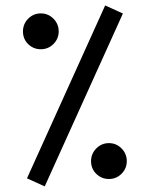

<svg xmlns="http://www.w3.org/2000/svg" viewBox="-20 -680 544 698"><path d="M362.3 -660.2 426.8 -630.9 142.6 -2.4 78.1 -31.7ZM63.5 -565.9Q63.5 -592.8 82.5 -612.1Q101.6 -631.3 128.4 -631.3Q155.3 -631.3 174.3 -612.1Q193.4 -592.8 193.4 -565.9Q193.4 -539.1 174.3 -520Q155.3 -501 128.4 -501Q101.6 -501 82.5 -519.5Q63.5 -538.1 63.5 -565.9ZM311 -94.2Q311 -121.1 330.1 -140.4Q349.1 -159.7 376 -159.7Q402.8 -159.7 421.9 -140.4Q440.9 -121.1 440.9 -94.2Q440.9 -67.4 421.9 -48.3Q402.8 -29.3 376 -29.3Q349.1 -29.3 330.1 -47.9Q311 -66.4 311 -94.2Z"/></svg>

Font: Vazir WOL
Style: Regular-WOL
Weight: 400
Designer: Saber Rastikerdar
Foundry: Saber Rastikerdar
Version: Version 27.2.2